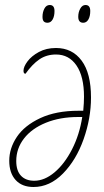

<svg xmlns="http://www.w3.org/2000/svg" viewBox="-20 -738 418 768"><path d="M17 -95Q17 -145 47.5 -190.5Q78 -236 141 -265.5Q204 -295 294 -295H313Q316 -327 316 -351Q316 -432 286 -476Q256 -520 204 -520Q166 -520 137.5 -500.5Q109 -481 82 -443Q74 -443 74 -455Q74 -471 90 -492.5Q106 -514 135.5 -530Q165 -546 204 -546Q269 -546 306.5 -495.5Q344 -445 344 -348Q344 -265 314.5 -181.5Q285 -98 232 -44Q179 10 114 10Q68 10 42.5 -18Q17 -46 17 -95ZM309 -270H293Q220 -270 163.5 -247Q107 -224 76 -184Q45 -144 45 -94Q45 -55 64 -35Q83 -15 117 -15Q158 -15 198 -48.5Q238 -82 268 -140.5Q298 -199 309 -270ZM150 -671Q150 -689 157.5 -703.5Q165 -718 179 -718Q198 -718 198 -694Q198 -673 190.5 -660Q183 -647 170 -647Q160 -647 155 -652.5Q150 -658 150 -671ZM293 -671Q293 -689 301 -703.5Q309 -718 322 -718Q341 -718 341 -694Q341 -673 333.5 -660Q326 -647 313 -647Q293 -647 293 -671Z"/></svg>

Font: Noto Serif NarrowThin
Style: Italic
Weight: 250
Width: 4
Italic angle: -12°
Designer: Monotype Design Team
Foundry: Monotype Imaging Inc.
Version: Version 1.001